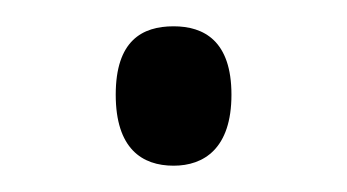

<svg xmlns="http://www.w3.org/2000/svg" viewBox="-20 -120 264 146"><path d="M112 6C135 6 156 -7 156 -48C156 -89 135 -100 112 -100C88 -100 68 -89 68 -48C68 -7 88 6 112 6Z"/></svg>

Font: Noto Serif Sinhala Condensed Light
Style: Regular
Weight: 300
Width: 3
Designer: Jelle Bosma - Monotype Design Team
Foundry: Monotype Imaging Inc.
Version: Version 2.007